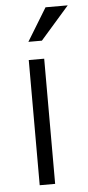

<svg xmlns="http://www.w3.org/2000/svg" viewBox="-53 -762 365 793"><g transform="rotate(-5 129.5 -365.0)"><path d="M143 -519V0H79V-519ZM167 -730H259L140 -594H84Z"/></g></svg>

Font: Almarai Light
Style: Regular
Weight: 300
Designer: Boutros International 2019
Foundry: Created by Boutros International 2019
Version: Version 1.10